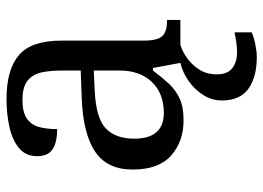

<svg xmlns="http://www.w3.org/2000/svg" viewBox="-132 -454 826 603"><g transform="rotate(-90 281.5 -153.0)"><path d="M205 10Q138 10 94 -29Q50 -68 50 -150Q50 -230 106.5 -268Q163 -306 278 -310L361 -313V-373Q361 -409 355 -436.5Q349 -464 329 -480Q309 -496 268 -496Q230 -496 210 -482Q190 -468 183.5 -443.5Q177 -419 177 -387Q135 -387 113.5 -401.5Q92 -416 92 -450Q92 -485 116.5 -506Q141 -527 182 -536.5Q223 -546 272 -546Q364 -546 409.5 -507Q455 -468 455 -373V-114Q455 -72 469 -57Q483 -42 517 -42H520V0H385L369 -86H361Q340 -58 320 -36.5Q300 -15 273.5 -2.5Q247 10 205 10ZM228 -52Q289 -52 325 -89.5Q361 -127 361 -191V-272L297 -269Q212 -265 179.5 -234.5Q147 -204 147 -145Q147 -52 228 -52ZM404 240Q340 240 303.5 213.5Q267 187 267 130Q267 99 284 72Q301 45 328 26Q355 7 385 0H442Q421 6 399.5 21.5Q378 37 363.5 60Q349 83 349 115Q349 148 368.5 163Q388 178 418 178Q432 178 447.5 176Q463 174 481 170V224Q465 231 442.5 235.5Q420 240 404 240Z"/></g></svg>

Font: Noto Serif Khitan Small Script
Style: Regular
Weight: 400
Designer: LIU Zhao, ZHANG Congyu, Kushim JIANG
Foundry: Guyu Beijing Co. Ltd.
Version: Version 1.000; ttfautohint (v1.8.4.7-5d5b)